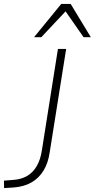

<svg xmlns="http://www.w3.org/2000/svg" viewBox="-64 -955 484 981"><path d="M-43 6 -44 -32 6 -36Q46 -39 75.5 -56.5Q105 -74 124 -107Q143 -140 150 -187L232 -705H274L190 -177Q182 -122 158.5 -83.5Q135 -45 97 -23Q59 -1 5 3ZM110 -765 249 -935H297L400 -765H363L271 -897L147 -765Z"/></svg>

Font: Nunito Sans 12pt ExtraLight
Style: Italic
Weight: 200
Italic angle: -9°
Designer: Vernon Adams
Foundry: Vernon Adams
Version: Version 3.101;gftools[0.9.27]